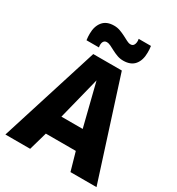

<svg xmlns="http://www.w3.org/2000/svg" viewBox="-214 -1057 1093 1188"><g transform="rotate(30 332.5 -462.5)"><path d="M7 0 229 -703H433L658 0H472L435 -130H221L184 0ZM252 -269H404L328 -572ZM150 -756Q148 -768 147.5 -780Q147 -792 147 -802Q147 -854 173.5 -887Q200 -920 254 -920Q277 -920 297.5 -912.5Q318 -905 336.5 -895.5Q355 -886 370 -878Q385 -870 398 -870Q408 -870 414 -874.5Q420 -879 423.5 -888Q427 -897 427 -909Q427 -912 426.5 -917Q426 -922 425 -925H513Q515 -913 515.5 -901Q516 -889 516 -878Q516 -824 489.5 -792Q463 -760 409 -760Q386 -760 365.5 -767.5Q345 -775 327 -784.5Q309 -794 294 -801.5Q279 -809 265 -809Q252 -809 244.5 -799.5Q237 -790 237 -772Q237 -769 237.5 -764.5Q238 -760 239 -756Z"/></g></svg>

Font: Georama ExtraCondensed Thin
Style: Bold
Weight: 700
Version: Version 1.001